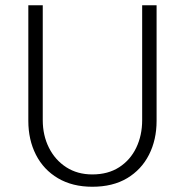

<svg xmlns="http://www.w3.org/2000/svg" viewBox="-20 -700 705 732"><path d="M143 -680H88V-239Q88 -167 117 -110Q146 -53 201 -20.5Q256 12 332 12Q410 12 464.5 -20.5Q519 -53 548 -110Q577 -167 577 -239V-680H522V-242Q522 -184 499.5 -137Q477 -90 434.5 -62.5Q392 -35 332 -35Q275 -35 232.5 -62.5Q190 -90 166.5 -137Q143 -184 143 -242Z"/></svg>

Font: Catamaran ExtraLight
Style: Regular
Weight: 250
Designer: Pria Ravichandran
Version: Version 2.000